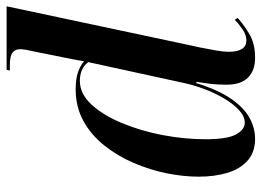

<svg xmlns="http://www.w3.org/2000/svg" viewBox="-128 -672 810 595"><g transform="rotate(-90 277.5 -375.0)"><path d="M144 10Q103 10 77 -13Q51 -36 39 -75.5Q27 -115 27 -165Q27 -212 37.5 -264Q48 -316 69.5 -366Q91 -416 123.5 -457Q156 -498 199.5 -522Q243 -546 298 -546Q328 -546 348.5 -539.5Q369 -533 385 -520Q387 -536 391 -555.5Q395 -575 397 -586L415 -675Q418 -688 420 -699Q422 -710 422 -719Q422 -734 411 -742Q400 -750 372 -750H356L358 -760H555L436 -200Q432 -183 427 -158.5Q422 -134 418 -110.5Q414 -87 414 -72Q414 -17 449 -17Q466 -17 483 -28.5Q500 -40 513 -53L519 -44Q493 -21 465 -5.5Q437 10 395 10Q356 10 334 -12Q312 -34 312 -79Q312 -105 314.5 -126.5Q317 -148 321 -172H317Q295 -102 267 -62.5Q239 -23 208 -6.5Q177 10 144 10ZM194 -22Q214 -22 233.5 -40Q253 -58 270 -87Q287 -116 299 -148.5Q311 -181 317 -209L382 -507Q362 -533 324 -533Q284 -533 251 -497.5Q218 -462 193.5 -403.5Q169 -345 156 -277Q143 -209 143 -144Q143 -76 158 -49Q173 -22 194 -22Z"/></g></svg>

Font: Noto Serif Display Condensed SemiBold
Style: Italic
Weight: 600
Width: 3
Italic angle: -12°
Designer: Monotype Design Team
Foundry: Monotype Imaging Inc.
Version: Version 2.009